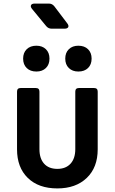

<svg xmlns="http://www.w3.org/2000/svg" viewBox="-20 -1041 640 1071"><path d="M300 10Q195 10 135 -48.5Q75 -107 75 -208V-530Q75 -550 95 -550H180Q200 -550 200 -530V-209Q200 -157 226 -128Q252 -99 300 -99Q347 -99 373.5 -128Q400 -157 400 -209V-530Q400 -550 420 -550H505Q525 -550 525 -530V-208Q525 -107 464 -48.5Q403 10 300 10ZM417 -642Q384 -642 364 -661.5Q344 -681 344 -714Q344 -747 364 -766.5Q384 -786 417 -786Q451 -786 471 -766.5Q491 -747 491 -714Q491 -681 471 -661.5Q451 -642 417 -642ZM183 -642Q149 -642 129 -661.5Q109 -681 109 -714Q109 -747 129 -766.5Q149 -786 183 -786Q216 -786 236 -766.5Q256 -747 256 -714Q256 -681 236 -661.5Q216 -642 183 -642ZM268 -881Q250 -881 238 -895L159 -991Q149 -1003 153 -1012Q157 -1021 173 -1021H253Q271 -1021 283 -1006L355 -911Q365 -898 360.5 -889.5Q356 -881 340 -881Z"/></svg>

Font: Pitagon Sans Mono
Style: Bold
Weight: 700
Monospace: yes
Designer: Travis Tran
Foundry: Pitagon
Version: Version 1.001; ttfautohint (v1.8.4.7-5d5b);gftools[0.9.26]